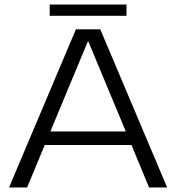

<svg xmlns="http://www.w3.org/2000/svg" viewBox="-20 -830 780 850"><path d="M720 0H640L562 -188H178L100 0H20L316 -700H424ZM537 -248 370 -649 203 -248ZM200 -810H540V-760H200Z"/></svg>

Font: Goli Light
Style: Regular
Weight: 300
Designer: jaikishan Patel
Foundry: MagicType
Version: Version 1.000